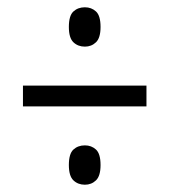

<svg xmlns="http://www.w3.org/2000/svg" viewBox="-20 -621 465 527"><path d="M213 -493Q194 -493 181.5 -505Q169 -517 169 -547Q169 -578 181.5 -589.5Q194 -601 213 -601Q231 -601 243.5 -589.5Q256 -578 256 -547Q256 -517 243.5 -505Q231 -493 213 -493ZM43 -329V-386H382V-329ZM213 -114Q194 -114 181.5 -126Q169 -138 169 -168Q169 -199 181.5 -210.5Q194 -222 213 -222Q231 -222 243.5 -210.5Q256 -199 256 -168Q256 -138 243.5 -126Q231 -114 213 -114Z"/></svg>

Font: Noto Serif ExtraCondensed
Style: Regular
Weight: 400
Width: 2
Designer: Monotype Design Team
Foundry: Monotype Imaging Inc.
Version: Version 2.015